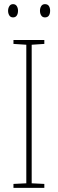

<svg xmlns="http://www.w3.org/2000/svg" viewBox="-20 -907 278 927"><path d="M194 0H45V-19L107 -22V-691L45 -695V-714H194V-695L133 -691V-22L194 -19ZM19 -855Q19 -867 25 -877Q31 -887 43 -887Q55 -887 61 -877.5Q67 -868 67 -855Q67 -841 61 -832Q55 -823 43 -823Q31 -823 25 -832.5Q19 -842 19 -855ZM173 -855Q173 -868 179 -877.5Q185 -887 197 -887Q210 -887 216 -878Q222 -869 222 -855Q222 -841 216 -832Q210 -823 197 -823Q185 -823 179 -832.5Q173 -842 173 -855Z"/></svg>

Font: Noto Sans Georgian Condensed Thin
Style: Regular
Weight: 100
Width: 3
Designer: Monotype Design Team, Akaki Razmadze
Foundry: Google LLC
Version: Version 2.005; ttfautohint (v1.8.4.7-5d5b)